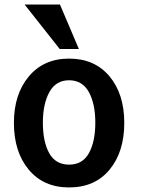

<svg xmlns="http://www.w3.org/2000/svg" viewBox="-20 -804 632 842"><path d="M283 18Q171 18 106 -60Q41 -138 41 -265Q41 -391 106.5 -469Q172 -547 283 -547Q395 -547 460 -469.5Q525 -392 525 -265Q525 -138 460.5 -60Q396 18 283 18ZM168 -266Q168 -182 196 -132Q224 -82 283 -82Q342 -82 370 -132.5Q398 -183 398 -266Q398 -349 369.5 -400.5Q341 -452 283 -452Q225 -452 196.5 -400Q168 -348 168 -266ZM326 -589H242L88 -784H243Z"/></svg>

Font: Repo
Style: DemiBold
Weight: 600
Designer: Stefan Peev
Foundry: Context Ltd
Version: Version 001.000